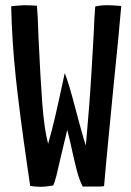

<svg xmlns="http://www.w3.org/2000/svg" viewBox="-20 -720 505 738"><path d="M392 -700Q367 -700 346 -695V-694Q343 -663 340 -587Q339 -568 331.5 -441Q324 -314 310 -161Q300 -190 298 -200Q296 -205 273 -291Q243 -406 229 -439L228 -435Q204 -323 192 -271.5Q180 -220 165 -167Q150 -223 142.5 -323Q135 -423 128 -576Q125 -669 122 -698Q92 -700 71 -700Q39 -698 23 -696V-695Q26 -559 41 -419.5Q56 -280 84 -88L96 -5H97Q120 -2 135 -2Q156 -2 184 -7Q190 -17 197.5 -47.5Q205 -78 213 -114L238 -219H239Q245 -195 249.5 -175.5Q254 -156 257 -142Q268 -92 276.5 -60Q285 -28 298 -3H346H361Q375 -3 380 -5Q388 -99 399.5 -214.5Q411 -330 415 -375Q437 -589 446 -696L445 -697Q412 -700 392 -700Z"/></svg>

Font: Londrina Solid Light
Style: Regular
Weight: 300
Designer: Marcelo Magalhaes
Foundry: Marcelo Magalhães
Version: Version 1.002